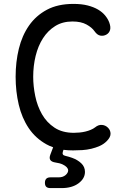

<svg xmlns="http://www.w3.org/2000/svg" viewBox="-20 -760 640 983"><path d="M60 -367Q60 -443 76.5 -510.5Q93 -578 128.5 -629Q164 -680 220 -710Q276 -740 356 -740Q398 -740 429 -732Q460 -724 482 -711Q504 -698 518 -681Q532 -664 539 -646Q548 -622 543.5 -606.5Q539 -591 525 -583Q511 -575 494.5 -577.5Q478 -580 464 -600Q451 -619 423 -634.5Q395 -650 351 -650Q300 -650 262.5 -626.5Q225 -603 200 -564Q175 -525 162.5 -474Q150 -423 150 -367Q150 -319 160.5 -268Q171 -217 195 -175Q219 -133 259 -106.5Q299 -80 358 -80Q372 -80 387.5 -81.5Q403 -83 417.5 -86.5Q432 -90 445 -95.5Q458 -101 467 -108Q484 -122 502 -120.5Q520 -119 533 -106Q546 -93 546 -75Q546 -57 526 -37Q511 -22 491 -13Q471 -4 448 1.5Q425 7 401 8.5Q377 10 354 10Q328 10 305 7L302 16Q299 25 302 30.5Q305 36 315 38Q332 42 349 48Q377 58 396 76Q415 94 415 120Q415 154 382 178.5Q349 203 295 203H238Q224 203 217 196.5Q210 190 210 176Q210 162 217 155Q224 148 238 148H280Q302 148 315.5 136.5Q329 125 329 112Q328 95 301 82Q286 75 264 72Q244 69 237.5 59Q231 49 238 31L252 -6Q234 -12 218 -21Q162 -52 127 -104Q92 -156 76 -224Q60 -292 60 -367Z"/></svg>

Font: Maple Mono NF
Style: Regular
Weight: 400
Monospace: yes
Designer: subframe7536
Version: Version 7.000